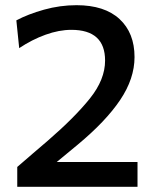

<svg xmlns="http://www.w3.org/2000/svg" viewBox="-20 -720 600 740"><path d="M46.5 0V-76.5Q76 -102 105.5 -127.5Q135 -153 164.5 -178Q268 -267.5 326.5 -340.5Q385 -413.5 385 -486.5Q385 -605 255 -605Q207.5 -605 155.5 -586.2Q103.5 -567.5 54 -534.5L43 -641.5Q88 -665.5 149.8 -682.8Q211.5 -700 275 -700Q383 -700 440.8 -646.5Q498.5 -593 498.5 -500Q498.5 -417 443.2 -334.8Q388 -252.5 279 -162L198.5 -95.5H510V0Z"/></svg>

Font: Commissioner Medium
Style: Regular
Weight: 500
Designer: Kostas Bartsokas
Foundry: Kostas Bartsokas
Version: Version 1.000; ttfautohint (v1.8.3)